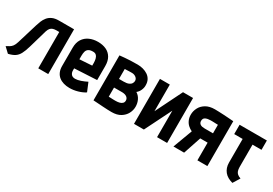

<svg xmlns="http://www.w3.org/2000/svg" viewBox="17 -1170 2633 1853"><g transform="rotate(30 1334.0 -244.0)"><path d="M323 -500Q278 -500 248.5 -486Q219 -472 201 -449Q183 -426 172.5 -400Q162 -374 155 -350L87 -126Q77 -92 64 -75Q51 -58 35.5 -49Q20 -40 0 -29L56 24Q100 14 127 -3.5Q154 -21 171.5 -53.5Q189 -86 205 -141L264 -345Q272 -370 283.5 -383Q295 -396 311.5 -401Q328 -406 349 -406H380V-1H491V-500Z M680 -149V-174L929 -187V-343Q929 -399 907 -436.5Q885 -474 845.5 -492.5Q806 -511 753 -511Q701 -511 659 -492Q617 -473 592.5 -435Q568 -397 568 -340V-135Q568 -97 580.5 -69Q593 -41 615.5 -23Q638 -5 668.5 4Q699 13 734 13Q779 13 824.5 0Q870 -13 904 -35L864 -131Q833 -115 798.5 -103Q764 -91 737 -91Q724 -91 713 -95Q702 -99 695 -107Q688 -115 684 -125.5Q680 -136 680 -149ZM818 -313V-284L680 -275V-314Q680 -342 685.5 -361.5Q691 -381 706.5 -392.5Q722 -404 752 -405Q780 -407 794 -393Q808 -379 813 -357.5Q818 -336 818 -313Z M1314 -277Q1336 -294 1348.5 -322Q1361 -350 1360 -378Q1360 -413 1346 -438.5Q1332 -464 1308 -480Q1284 -496 1254.5 -504Q1225 -512 1194 -512Q1151 -512 1115 -510.5Q1079 -509 1052.5 -506.5Q1026 -504 1011 -502.5Q996 -501 996 -501V0Q996 0 1011 1Q1026 2 1050.5 3.5Q1075 5 1103.5 7Q1132 9 1158 10Q1184 11 1203 11Q1263 11 1302 -13Q1341 -37 1360 -73.5Q1379 -110 1379 -149Q1379 -189 1362.5 -223Q1346 -257 1314 -277ZM1187 -415Q1198 -415 1209 -411.5Q1220 -408 1229.5 -401Q1239 -394 1244.5 -384.5Q1250 -375 1250 -362Q1250 -348 1241.5 -334Q1233 -320 1213 -311Q1193 -302 1157 -302H1106V-413Q1116 -413 1126.5 -413.5Q1137 -414 1147.5 -414.5Q1158 -415 1168 -415Q1178 -415 1187 -415ZM1184 -102Q1177 -102 1168 -102Q1159 -102 1149 -102.5Q1139 -103 1128 -103.5Q1117 -104 1106 -104V-206H1196Q1211 -206 1224.5 -202.5Q1238 -199 1247.5 -192.5Q1257 -186 1262.5 -176Q1268 -166 1268 -154Q1268 -135 1256.5 -123.5Q1245 -112 1226 -107Q1207 -102 1184 -102Z M1558 -500H1448V1H1558L1705 -294V1H1817V-500H1705L1558 -203Z M2054 -511Q1995 -511 1955.5 -487.5Q1916 -464 1897 -427Q1878 -390 1878 -351Q1878 -317 1890 -290Q1902 -263 1922.5 -244.5Q1943 -226 1967 -215L1887 0H2006L2072 -197Q2077 -197 2081 -197Q2085 -197 2089.5 -197Q2094 -197 2098 -197H2154V0H2265V-500Q2265 -500 2249.5 -501Q2234 -502 2209 -504Q2184 -506 2155 -507.5Q2126 -509 2099.5 -510Q2073 -511 2054 -511ZM2061 -301Q2046 -301 2033.5 -303.5Q2021 -306 2012 -312Q2003 -318 1998.5 -327Q1994 -336 1994 -348Q1994 -377 2016.5 -387.5Q2039 -398 2073 -398Q2080 -398 2089.5 -398Q2099 -398 2109.5 -397.5Q2120 -397 2131.5 -396.5Q2143 -396 2154 -396V-301Z M2539 -148V-397H2639V-501H2335V-397H2429V-133Q2429 -104 2437.5 -79Q2446 -54 2462 -34.5Q2478 -15 2501.5 -1.5Q2525 12 2555 20L2602 -56Q2579 -64 2565 -75.5Q2551 -87 2545 -105Q2539 -123 2539 -148Z"/></g></svg>

Font: Advent Pro
Style: Regular
Weight: 400
Designer: VivaRado, Andreas Kalpakidis
Foundry: VivaRado, Andreas Kalpakidis
Version: Version 3.000